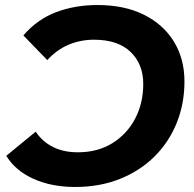

<svg xmlns="http://www.w3.org/2000/svg" viewBox="-20 -732 773 764"><path d="M368 -712Q475 -712 552.5 -673.5Q630 -635 672 -566.5Q714 -498 714 -408Q714 -319 683 -242.5Q652 -166 594.5 -109Q537 -52 457 -20Q377 12 279 12Q186 12 114 -20Q42 -52 5 -112L122 -208Q149 -168 191 -147Q233 -126 290 -126Q369 -126 427.5 -162.5Q486 -199 518 -260.5Q550 -322 550 -398Q550 -477 499.5 -525.5Q449 -574 354 -574Q301 -574 254 -554.5Q207 -535 168 -493L73 -591Q128 -655 203 -683.5Q278 -712 368 -712Z"/></svg>

Font: Montserrat
Style: Bold Italic
Weight: 700
Italic angle: -11.3°
Designer: Julieta Ulanovsky
Foundry: Julieta Ulanovsky
Version: Version 9.000; ttfautohint (v1.8.4.7-5d5b)